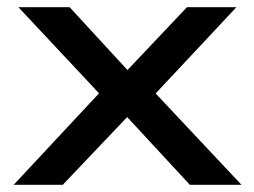

<svg xmlns="http://www.w3.org/2000/svg" viewBox="-20 -512 705 532"><path d="M18 0 281 -282 282 -224 31 -492H173L346 -304H320L498 -492H635L385 -225L386 -280L649 0H506L320 -201H345L154 0Z"/></svg>

Font: Nunito Sans 10pt Expanded SemiBold
Style: Regular
Weight: 600
Width: 7
Designer: Vernon Adams
Foundry: Vernon Adams
Version: Version 3.101;gftools[0.9.27]